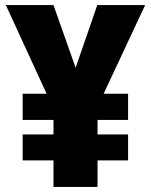

<svg xmlns="http://www.w3.org/2000/svg" viewBox="-20 -734 593 754"><path d="M277 -468 190 -714H3L163 -366H69V-263H190V-206H69V-104H190V0H363V-104H483V-206H363V-263H483V-366H387L550 -714H362Z"/></svg>

Font: Noto Sans Sinhala SemiCondensed Black
Style: Regular
Weight: 900
Width: 4
Designer: Jelle Bosma - Monotype Design Team
Foundry: Monotype Imaging Inc.
Version: Version 2.006